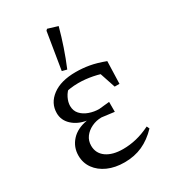

<svg xmlns="http://www.w3.org/2000/svg" viewBox="-185 -839 831 938"><g transform="rotate(-30 230.0 -369.5)"><path d="M237 8Q184 8 143.5 -10Q103 -28 80 -60Q57 -92 57 -133Q57 -181 88.5 -216Q120 -251 178 -261Q130 -269 99.5 -297.5Q69 -326 69 -366Q69 -422 117 -458Q165 -494 249 -494Q287 -494 324.5 -487.5Q362 -481 410 -463L397 -408Q354 -425 313 -433Q272 -441 233 -441Q186 -441 136 -427L189 -450Q166 -432 154.5 -408.5Q143 -385 143 -364Q143 -336 160 -317.5Q177 -299 204 -289.5Q231 -280 259 -280L318 -286V-230L248 -239Q218 -239 192 -226.5Q166 -214 150.5 -193Q135 -172 135 -144Q135 -101 169.5 -76.5Q204 -52 263 -52Q301 -52 338.5 -61Q376 -70 417 -90L424 -75Q384 -33 338.5 -12.5Q293 8 237 8ZM379 -337 337 -463H410L406 -337ZM220 -525 193 -532 227 -740 234 -747 290 -730Q276 -678 258.5 -626.5Q241 -575 220 -525Z"/></g></svg>

Font: Piazzolla 24pt
Style: Regular
Weight: 400
Designer: Juan Pablo del Peral
Foundry: Huerta Tipografica
Version: Version 2.005